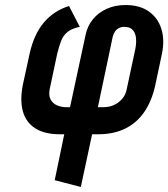

<svg xmlns="http://www.w3.org/2000/svg" viewBox="-20 -528 670 765"><path d="M98 -314 71 -190Q59 -129 71 -85Q83 -41 120 -17Q157 7 219 7H236L198 190L302 217L347 7H371Q435 7 481.5 -17Q528 -41 557 -85Q586 -129 599 -190L624 -308Q637 -366 623.5 -411Q610 -456 573.5 -482Q537 -508 480 -508Q439 -508 405.5 -493Q372 -478 350 -451Q328 -424 321 -389L259 -101H242Q225 -101 208 -108Q191 -115 182 -131Q173 -147 178 -173L208 -314Q215 -343 223.5 -365Q232 -387 249.5 -401Q267 -415 298 -421L255 -504Q194 -485 154.5 -438Q115 -391 98 -314ZM394 -101H370L429 -381Q432 -393 438 -402Q444 -411 453.5 -416Q463 -421 475 -421Q494 -421 504.5 -412.5Q515 -404 519 -390.5Q523 -377 522.5 -361.5Q522 -346 519 -332L485 -173Q481 -151 467.5 -135Q454 -119 435 -110Q416 -101 394 -101Z"/></svg>

Font: Advent Pro
Style: Bold Italic
Weight: 700
Italic angle: -12°
Designer: VivaRado, Andreas Kalpakidis
Foundry: VivaRado, Andreas Kalpakidis
Version: Version 3.000